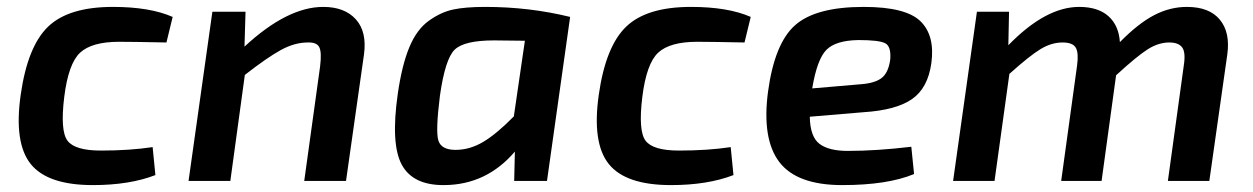

<svg xmlns="http://www.w3.org/2000/svg" viewBox="-20 -524 3629 556"><path d="M422 -98 430 -17Q355 12 249 12Q118 12 69 -49Q20 -110 40 -250Q60 -390 119.5 -447Q179 -504 307 -504Q414 -504 480 -475L462 -401Q362 -403 325 -403Q246 -403 212 -371.5Q178 -340 166 -243Q154 -145 175.5 -116.5Q197 -88 272 -88Q356 -88 422 -98Z M691 -490 688 -389Q812 -504 916 -504Q978 -504 1010.5 -468Q1043 -432 1034 -366L982 0H861L907 -332Q912 -373 904.5 -387.5Q897 -402 871 -401Q833 -401 793 -379Q753 -357 689 -307L647 0H526L595 -490Z M1564 0H1469L1471 -85Q1389 11 1267 12Q1176 13 1143.5 -47Q1111 -107 1132 -253Q1144 -336 1165.5 -387.5Q1187 -439 1222 -464Q1257 -489 1292.5 -496.5Q1328 -504 1385 -504Q1513 -504 1631 -475ZM1500 -406 1411 -407Q1324 -407 1296.5 -380Q1269 -353 1254 -247Q1241 -144 1249.5 -117Q1258 -90 1299 -90Q1341 -90 1380 -113.5Q1419 -137 1468 -187Z M2096 -98 2104 -17Q2029 12 1923 12Q1792 12 1743 -49Q1694 -110 1714 -250Q1734 -390 1793.5 -447Q1853 -504 1981 -504Q2088 -504 2154 -475L2136 -401Q2036 -403 1999 -403Q1920 -403 1886 -371.5Q1852 -340 1840 -243Q1828 -145 1849.5 -116.5Q1871 -88 1946 -88Q2030 -88 2096 -98Z M2619 -99 2627 -20Q2550 12 2419 12Q2288 12 2237 -54.5Q2186 -121 2204 -258Q2223 -399 2283 -451.5Q2343 -504 2481 -504Q2603 -504 2645.5 -462.5Q2688 -421 2677 -341Q2667 -269 2621 -237Q2575 -205 2480 -199L2325 -186Q2326 -128 2353 -107.5Q2380 -87 2435 -87Q2518 -87 2619 -99ZM2332 -268 2472 -280Q2514 -283 2533.5 -298.5Q2553 -314 2558 -352Q2561 -390 2543 -399Q2525 -408 2466 -408Q2400 -407 2373 -379.5Q2346 -352 2332 -268Z M2902 -490 2900 -393Q3008 -504 3105 -504Q3160 -504 3190 -477Q3220 -450 3223 -402Q3276 -456 3322 -480Q3368 -504 3417 -504Q3482 -504 3512.5 -467Q3543 -430 3534 -366L3482 0H3362L3408 -334Q3414 -372 3403.5 -386.5Q3393 -401 3366 -401Q3335 -401 3304 -381.5Q3273 -362 3212 -306L3170 0H3053L3099 -334Q3104 -370 3095.5 -385.5Q3087 -401 3057 -401Q3025 -401 2993.5 -382Q2962 -363 2903 -310L2860 0H2740L2809 -490Z"/></svg>

Font: Exo 2.0 Semi Bold
Style: Italic
Weight: 600
Italic angle: -8°
Designer: Natanael Gama
Version: Version 1.001;PS 001.001;hotconv 1.0.70;makeotf.lib2.5.58329